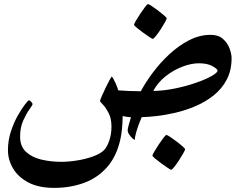

<svg xmlns="http://www.w3.org/2000/svg" viewBox="-20 -582 1197 942"><path d="M1116.2 -296.9Q1116.2 -236.3 1092.3 -191.2Q1068.4 -146 1028.6 -114.3Q988.8 -82.5 940.4 -61.8Q892.1 -41 842.3 -29.3Q792.5 -17.6 748.8 -12.7Q705.1 -7.8 675.3 -7.3Q671.9 0 663.6 21.2Q655.3 42.5 648.4 66.2Q641.6 89.8 641.6 104.5Q639.2 104.5 630.6 97.2Q622.1 89.8 614.3 78.6Q606.4 67.4 606.4 56.6Q606.4 50.3 612.1 29.1Q617.7 7.8 622.6 -6.8Q611.8 -7.3 600.3 -9Q588.9 -10.7 582 -12.7Q581.1 25.9 578.4 51.5Q575.7 77.1 571.3 97.7Q553.7 182.1 507.3 235.8Q460.9 289.6 393.6 314.7Q326.2 339.8 245.6 339.8Q169.4 339.8 119.1 313.2Q68.8 286.6 43.9 244.1Q19 201.7 19 154.8Q19 106.4 33.7 62.3Q48.3 18.1 67.9 -16.1Q87.4 -50.3 103 -70.1Q118.7 -89.8 120.6 -89.8Q126 -89.8 132.8 -82.8Q139.6 -75.7 139.6 -70.8Q139.6 -66.4 124.5 -45.7Q109.4 -24.9 94 9.3Q78.6 43.5 78.6 88.4Q78.6 136.7 108.2 163.6Q137.7 190.4 183.8 201.2Q230 211.9 280.3 211.9Q318.8 211.9 361.1 204.8Q403.3 197.8 438.2 184.8Q473.1 171.9 490.2 154.8Q505.4 139.2 516.1 107.7Q526.9 76.2 526.9 39.1Q526.9 -0.5 512.9 -27.3Q499 -54.2 484.9 -68.8Q470.7 -83.5 470.7 -86.4Q470.7 -90.3 478.8 -108.9Q486.8 -127.4 497.6 -150.1Q508.3 -172.9 517.6 -189.7Q526.9 -206.5 529.3 -206.5Q537.1 -195.3 546.9 -174.1Q556.6 -152.8 560.1 -138.7Q580.1 -137.2 610.6 -135.7Q641.1 -134.3 670.9 -134.3Q694.3 -178.2 730.5 -226.6Q766.6 -274.9 811.8 -316.7Q856.9 -358.4 908.2 -384.8Q959.5 -411.1 1013.7 -411.1Q1051.8 -411.1 1074.2 -390.9Q1096.7 -370.6 1106.4 -343.8Q1116.2 -316.9 1116.2 -296.9ZM1047.4 -235.8Q1047.4 -243.2 1022.7 -257.3Q998 -271.5 955.1 -271.5Q918.5 -271.5 874.8 -254.9Q831.1 -238.3 792.5 -207.8Q753.9 -177.2 731.9 -135.7Q784.7 -136.7 840.1 -148.2Q895.5 -159.7 942.6 -176.3Q989.7 -192.9 1018.6 -209.2Q1047.4 -225.6 1047.4 -235.8ZM797.9 -491.7Q797.9 -488.3 789.1 -472.4Q780.3 -456.5 768.1 -437.7Q755.9 -418.9 744.6 -405Q733.4 -391.1 729 -391.1Q727.1 -391.1 712.9 -400.4Q698.7 -409.7 681.4 -422.4Q664.1 -435.1 650.9 -446Q637.7 -457 637.7 -460.4Q637.7 -464.8 647 -480.7Q656.2 -496.6 668.7 -515.4Q681.2 -534.2 691.9 -548.1Q702.6 -562 706.1 -562Q710 -562 724.4 -552.5Q738.8 -543 755.9 -530Q772.9 -517.1 785.4 -506.1Q797.9 -495.1 797.9 -491.7ZM888.2 150.4Q888.2 153.8 879.4 169.7Q870.6 185.5 858.4 204.3Q846.2 223.1 835 237.1Q823.7 251 819.3 251Q817.4 251 803.2 241.7Q789.1 232.4 771.7 219.7Q754.4 207 741.2 196Q728 185.1 728 181.6Q728 177.2 737.3 161.4Q746.6 145.5 759 126.7Q771.5 107.9 782.2 94Q793 80.1 796.4 80.1Q800.3 80.1 814.7 89.6Q829.1 99.1 846.2 112.1Q863.3 125 875.7 136Q888.2 147 888.2 150.4Z"/></svg>

Font: Scheherazade New
Style: Bold
Weight: 700
Designer: SIL International
Foundry: SIL International
Version: Version 4.000